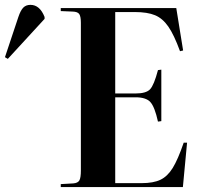

<svg xmlns="http://www.w3.org/2000/svg" viewBox="-196 -763 825 783"><path d="M-164.1 -522.9 -175.8 -529.8 -121.1 -693.8Q-111.8 -721.2 -100.8 -732.2Q-89.8 -743.2 -71.8 -743.2Q-33.7 -743.2 -14.2 -693.8V-686ZM51.8 0V-12.2L103 -15.1Q121.6 -16.6 127.7 -27.3Q133.8 -38.1 133.8 -67.9V-669.9Q133.8 -695.8 127.2 -705.6Q120.6 -715.3 100.1 -715.8L51.8 -717.8V-730H522.9L550.8 -557.1L538.1 -554.2Q513.7 -621.1 490.5 -654.5Q467.3 -688 436.3 -700.9Q405.3 -713.9 353 -713.9H273.9V-381.8H356.9Q399.9 -381.8 416 -398.9Q432.1 -416 448.2 -477.1L461.9 -479V-269L448.2 -267.1Q435.1 -326.7 417.5 -346.4Q399.9 -366.2 356.9 -366.2H273.9V-16.1H380.9Q429.7 -16.1 458.5 -30Q487.3 -43.9 508.3 -77.9Q529.3 -111.8 553.2 -181.2H566.9L549.8 0Z"/></svg>

Font: Display Semibold
Style: Regular
Weight: 600
Designer: Latin by Veronika Burian and Jose Scaglione. Greek by Irene Vlachou. Cyrillic by Vera Evstafieva.
Foundry: TypeTogether
Version: Version 3.002